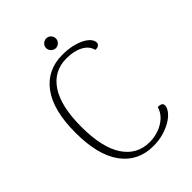

<svg xmlns="http://www.w3.org/2000/svg" viewBox="-240 -939 1061 1061"><g transform="rotate(-45 290.5 -408.0)"><path d="M524 -102Q524 -84 508 -63.5Q492 -43 464 -26Q436 -9 399 1.5Q362 12 320 12Q201 12 134 -79Q67 -170 67 -345Q67 -520 134 -610.5Q201 -701 321 -701Q362 -701 395 -693.5Q428 -686 452.5 -673.5Q477 -661 490 -645.5Q503 -630 503 -614Q503 -603 493 -596Q483 -589 468 -592Q460 -628 421 -649.5Q382 -671 322 -671Q223 -671 168 -588.5Q113 -506 113 -345Q113 -183 168 -100.5Q223 -18 321 -18Q358 -18 393 -30.5Q428 -43 454 -67Q480 -91 489 -124Q499 -124 506 -122.5Q513 -121 518.5 -116.5Q524 -112 524 -102ZM321 -752Q306 -752 294.5 -763.5Q283 -775 283 -790Q283 -806 294.5 -817Q306 -828 321 -828Q337 -828 348 -817Q359 -806 359 -790Q359 -775 348 -763.5Q337 -752 321 -752Z"/></g></svg>

Font: Arima ExtraLight
Style: Regular
Weight: 250
Designer: Joana Correia and Natanael Gama
Foundry: NDISCOVER
Version: Version 1.101;gftools[0.9.23]